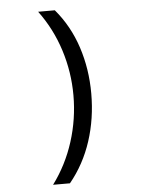

<svg xmlns="http://www.w3.org/2000/svg" viewBox="-59 -760 717 964"><g transform="rotate(-5 300.0 -278.0)"><path d="M400 -282Q400 -156 363.5 -43.5Q327 69 254 158H169Q238 65 274 -48Q310 -161 310 -281Q310 -398 274.5 -509.5Q239 -621 170 -714H254Q327 -628 363.5 -517Q400 -406 400 -282Z"/></g></svg>

Font: Noto Sans Mono UI
Style: Regular
Weight: 400
Monospace: yes
Designer: Monotype Design team
Foundry: Monotype Imaging Inc.
Version: Version 1.000